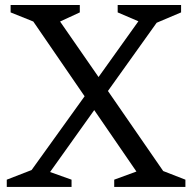

<svg xmlns="http://www.w3.org/2000/svg" viewBox="-20 -740 761 760"><path d="M445.8 -690.9V-720.2H696.8V-690.9L600.1 -649.9L407.2 -379.9L626 -63L713.9 -28.8V0H432.1V-28.8L520 -61L353 -304.2L178.2 -59.1L263.2 -28.8V0H6.8V-28.8L105 -66.9L314.9 -358.9L111.8 -654.8L22 -690.9V-720.2H295.9V-690.9L217.8 -654.8L370.1 -435.1L527.8 -655.8Z"/></svg>

Font: Amethysta
Style: Regular
Weight: 400
Designer: Konstantin Vinogradov, Alexei Vanyashin
Foundry: Cyreal (www.cyreal.org)
Version: Version 1.003